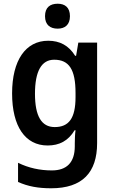

<svg xmlns="http://www.w3.org/2000/svg" viewBox="-20 -772 615 1032"><path d="M290 -752C250 -752 222 -733 222 -685C222 -638 250 -618 290 -618C328 -618 356 -638 356 -685C356 -732 329 -752 290 -752ZM239 -553C118 -553 45 -448 45 -270C45 -92 116 10 236 10C299 10 347 -15 381 -72H386C383 -52 382 -20 382 0V14C382 102 338 144 259 144C195 144 134 131 77 103V206C130 230 186 240 255 240C423 240 502 155 502 -3V-543H401L389 -472H384C349 -528 301 -553 239 -553ZM271 -451C351 -451 386 -399 386 -272V-250C386 -136 350 -89 274 -89C203 -89 168 -148 168 -268C168 -389 203 -451 271 -451Z"/></svg>

Font: Noto Sans Thai SemCond SemBd
Style: Regular
Weight: 600
Width: 4
Designer: Monotype Design Team
Foundry: Monotype Imaging Inc.
Version: Version 2.002